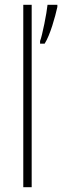

<svg xmlns="http://www.w3.org/2000/svg" viewBox="-20 -780 259 800"><path d="M112 0V-760H77V0ZM219 -751V-760H178C175 -727 156 -631 147 -609V-598H166C189 -634 210 -710 219 -751Z"/></svg>

Font: Noto Sans Bengali Condensed ExtraLight
Style: Regular
Weight: 200
Width: 3
Designer: Joana Ranito - Universal Thirst; Jelle Bosma - Monotype Design Team
Foundry: Universal Thirst ehf.
Version: Version 3.000